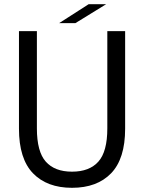

<svg xmlns="http://www.w3.org/2000/svg" viewBox="-20 -886 688 916"><path d="M577 -272Q577 -128.5 510 -59.2Q443 10 323.5 10Q204.5 10 137.5 -59.2Q70.5 -128.5 70.5 -272Q70.5 -294 70.5 -318.8Q70.5 -343.5 70.5 -371V-737.5H156V-363.5Q156 -337.5 156 -315Q156 -292.5 156 -273.5Q156 -162.5 198.5 -114.8Q241 -67 323.5 -67Q406.5 -67 449.2 -114.8Q492 -162.5 492 -273.5V-737.5H577ZM262 -775.5 403 -866H486.5L339.5 -775.5Z"/></svg>

Font: Epilogue
Style: Regular
Weight: 400
Designer: Tyler Finck
Foundry: Etcetera Type Co
Version: Version 2.112